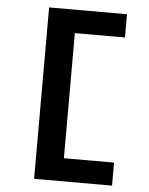

<svg xmlns="http://www.w3.org/2000/svg" viewBox="-54 -713 657 847"><g transform="rotate(5 275.0 -289.5)"><path d="M129 90V-669H474V-566H252V-12H474V90Z"/></g></svg>

Font: Inconsolata SemiExpanded ExtraBold
Style: Regular
Weight: 800
Width: 6
Monospace: yes
Designer: Raph Levien, Cyreal, Brenton Simpson
Foundry: Raph Levien, Cyreal, Google
Version: Version 3.001; ttfautohint (v1.8.2.53-6de2)